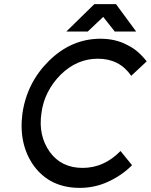

<svg xmlns="http://www.w3.org/2000/svg" viewBox="-20 -900 732 932"><path d="M302 -747H406L481 -818L537 -747H641L543 -880H438ZM468 -712Q327 -712 218 -605Q165 -553 132.5 -489Q100 -425 89 -350Q79 -275 93 -211Q107 -147 145 -94Q224 12 367 12Q439 12 503 -17Q536 -32 565.5 -52Q595 -72 621 -98L565 -167Q485 -85 381 -85Q278 -85 222 -162Q194 -201 183.5 -248Q173 -295 181 -350Q188 -405 212 -452Q236 -499 275 -538Q354 -615 455 -615Q560 -615 617 -532L692 -602Q673 -627 649.5 -647.5Q626 -668 597 -682Q569 -697 536.5 -704.5Q504 -712 468 -712Z"/></svg>

Font: Unageo
Style: Medium-Italic
Weight: 500
Designer: Richard Sepsi
Foundry: Richard Sepsi
Version: Version 2.000